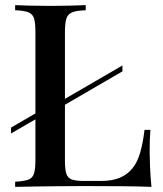

<svg xmlns="http://www.w3.org/2000/svg" viewBox="-20 -728 636 748"><path d="M314 -708V-688Q280 -687 262.5 -680.5Q245 -674 239 -656.5Q233 -639 233 -602V-102Q233 -68 238.5 -51Q244 -34 260.5 -28.5Q277 -23 308 -23H373Q416 -23 445.5 -35Q475 -47 495 -71Q515 -95 526 -133Q537 -171 543 -222H566Q563 -190 563 -138Q563 -118 564.5 -79.5Q566 -41 570 0Q519 -2 455 -2.5Q391 -3 341 -3Q318 -3 282 -3Q246 -3 204.5 -2.5Q163 -2 120.5 -1.5Q78 -1 39 0V-20Q73 -22 90 -28Q107 -34 112.5 -52Q118 -70 118 -106V-602Q118 -639 112.5 -656.5Q107 -674 89.5 -680.5Q72 -687 39 -688V-708Q62 -707 98.5 -706Q135 -705 177 -705Q215 -705 252.5 -706Q290 -707 314 -708ZM457 -473V-450L173 -285V-308ZM173 -318V-295L23 -208V-231Z"/></svg>

Font: Playfair Display Medium
Style: Regular
Weight: 500
Designer: Claus Eggers Sørensen
Foundry: Claus Eggers Sørensen
Version: Version 1.203